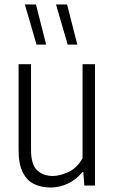

<svg xmlns="http://www.w3.org/2000/svg" viewBox="-20 -828 512 857"><path d="M205.5 9Q165 9 132.8 -6.2Q100.5 -21.5 81.8 -58.2Q63 -95 63 -159V-541.5H118.5V-160Q118.5 -93 145.8 -67.8Q173 -42.5 216 -42.5Q246 -42.5 285 -60Q324 -77.5 348.5 -122V-541.5H404V0H356.5L352 -59.5H347.5Q318.5 -24.5 281.5 -7.8Q244.5 9 205.5 9ZM282 -629 230 -808H279.5L325 -629ZM143 -629 91 -808H140.5L186 -629Z"/></svg>

Font: Encode Sans Condensed Light
Style: Regular
Weight: 300
Width: 3
Designer: Multiple Designers
Foundry: Impallari Type
Version: Version 3.000; ttfautohint (v1.8.3) -l 8 -r 50 -G 200 -x 14 